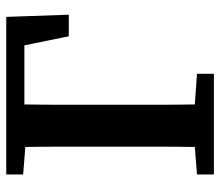

<svg xmlns="http://www.w3.org/2000/svg" viewBox="-65 -639 704 614"><g transform="rotate(-90 287.0 -332.0)"><path d="M36 -610V-664H540L547 -464H478L449 -606H260Q259 -545 259 -482Q259 -419 259 -356V-303Q259 -245 259 -184Q259 -123 260 -61L358 -54V0H36V-54L124 -61Q125 -122 125 -183Q125 -244 125 -302V-356Q125 -418 125 -480Q125 -542 124 -603Z"/></g></svg>

Font: Source Serif 4 SmText Semibold
Style: Regular
Weight: 600
Designer: Frank Grießhammer
Foundry: Adobe
Version: Version 4.005;hotconv 1.1.0;makeotfexe 2.6.0